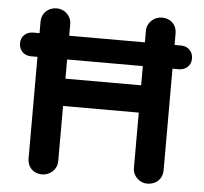

<svg xmlns="http://www.w3.org/2000/svg" viewBox="-51 -753 856 806"><g transform="rotate(5 377.5 -350.0)"><path d="M689 -490C719 -490 740 -511 740 -539C740 -569 719 -590 689 -590H662V-639C662 -674 637 -700 600 -700C567 -700 537 -674 537 -639V-590H218V-639C218 -674 189 -700 157 -700C119 -700 93 -674 93 -639V-590H66C36 -590 15 -569 15 -541C15 -511 36 -490 66 -490H93V-61C93 -26 118 0 155 0C188 0 218 -26 218 -61V-294H537V-61C537 -26 566 0 598 0C636 0 662 -26 662 -61V-490ZM537 -409H218V-490H537Z"/></g></svg>

Font: Hotpoint
Style: Bold
Weight: 700
Designer: Andrew Paglinawan, Luciano Perondi, Riccardo Olocco
Foundry: CAST Cooperativa Anonima Servizi Tipografici
Version: Version 1.000;PS 2.1;hotconv 16.6.51;makeotf.lib2.5.65220